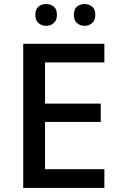

<svg xmlns="http://www.w3.org/2000/svg" viewBox="-20 -931 597 951"><path d="M497 0H95V-714H497V-622H203V-418H479V-327H203V-93H497ZM155 -857Q155 -886 171 -898.5Q187 -911 208 -911Q230 -911 246 -898.5Q262 -886 262 -858Q262 -830 246 -816.5Q230 -803 208 -803Q187 -803 171 -816.5Q155 -830 155 -857ZM346 -857Q346 -886 361.5 -898.5Q377 -911 399 -911Q420 -911 436 -898.5Q452 -886 452 -858Q452 -830 436 -816.5Q420 -803 399 -803Q377 -803 361.5 -816.5Q346 -830 346 -857Z"/></svg>

Font: Noto Sans Devanagari Medium
Style: Regular
Weight: 500
Version: Version 2.003